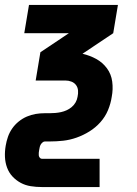

<svg xmlns="http://www.w3.org/2000/svg" viewBox="-31 -540 551 775"><path d="M371 215H138Q115 215 93 211.5Q71 208 52.5 198Q34 188 19.5 172.5Q5 157 -2.5 136.5Q-10 116 -11 93.5Q-12 71 -8 48Q-5 30 1 12.5Q7 -5 18 -21Q29 -37 44.5 -49.5Q60 -62 77.5 -69.5Q95 -77 113 -80Q131 -83 149 -83H169Q180 -83 192 -84Q204 -85 215.5 -87.5Q227 -90 238 -95Q249 -100 258.5 -108Q268 -116 274 -126.5Q280 -137 282 -149Q285 -162 284 -174.5Q283 -187 276 -196.5Q269 -206 257.5 -210.5Q246 -215 233 -215H113L132 -329L247 -406H67L86 -520H445L426 -406L302 -323Q332 -316 357.5 -302Q383 -288 400.5 -264.5Q418 -241 422 -210.5Q426 -180 420 -149Q416 -122 405 -95.5Q394 -69 374.5 -47Q355 -25 330 -9.5Q305 6 278 15.5Q251 25 224 28Q197 31 170 31H150Q145 31 140 35.5Q135 40 132.5 45Q130 50 129 55.5Q128 61 127 66Q126 71 125.5 76.5Q125 82 125.5 87Q126 92 129.5 96.5Q133 101 138 101H371Z"/></svg>

Font: Iosevka Term Curly Hv Obl
Style: Regular
Weight: 900
Italic angle: -9°
Designer: Belleve Invis
Foundry: Belleve Invis
Version: Version 32.3.0